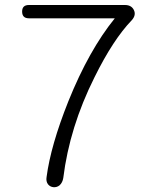

<svg xmlns="http://www.w3.org/2000/svg" viewBox="-20 -738 614 775"><path d="M96.7 -664.1H443.4Q338.9 -535.2 255.9 -329.1Q184.6 -150.4 168 -23.4Q165 -5.9 173.8 5.9Q182.6 16.6 196.3 17.6Q210 18.6 220.7 9.8Q232.4 -1 235.4 -19.5Q260.7 -224.6 361.3 -425.8Q436.5 -578.1 511.7 -656.2Q530.3 -676.8 520.5 -697.3Q510.7 -717.8 484.4 -717.8H96.7Q69.3 -717.8 69.3 -691.4Q69.3 -664.1 96.7 -664.1Z"/></svg>

Font: Gulim
Style: Regular
Weight: 400
Version: Version 2.21